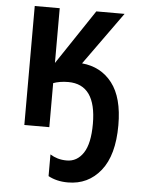

<svg xmlns="http://www.w3.org/2000/svg" viewBox="-55 -586 640 873"><g transform="rotate(5 265.0 -150.0)"><path d="M288 243Q261 243 238.5 237.5Q216 232 198 222V123Q214 133 232.5 138.5Q251 144 274 144Q321 144 349.5 101Q378 58 378 -32Q378 -212 250 -212Q230 -212 212.5 -209Q195 -206 182 -201V0H68V-543H182V-293L349 -543H478L305 -302Q392 -294 443 -228Q494 -162 494 -36Q494 101 437 172Q380 243 288 243Z"/></g></svg>

Font: Noto Sans Mono Condensed SemiBold
Style: Regular
Weight: 600
Width: 3
Designer: Monotype Design Team
Foundry: Monotype Imaging Inc.
Version: Version 2.014